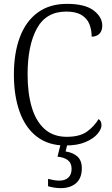

<svg xmlns="http://www.w3.org/2000/svg" viewBox="-20 -744 581 995"><path d="M319 10Q231 10 171.5 -35.5Q112 -81 82 -164Q52 -247 52 -358Q52 -469 83 -551.5Q114 -634 175.5 -679Q237 -724 327 -724Q420 -724 465 -690Q510 -656 510 -611Q510 -584 495 -569Q480 -554 455 -554Q455 -590 443 -619.5Q431 -649 402 -666.5Q373 -684 323 -684Q219 -684 171 -596Q123 -508 123 -358Q123 -261 144.5 -188.5Q166 -116 211 -75.5Q256 -35 326 -35Q394 -35 431.5 -62.5Q469 -90 491 -127Q506 -117 506 -95Q506 -75 485.5 -50.5Q465 -26 423.5 -8Q382 10 319 10ZM294 231Q280 231 262.5 228.5Q245 226 229 221V183Q245 187 259.5 189.5Q274 192 288 192Q317 192 334 176.5Q351 161 351 131Q351 101 331.5 86Q312 71 278 68L297 -9H332L320 41Q357 46 380.5 66.5Q404 87 404 128Q404 179 374.5 205Q345 231 294 231Z"/></svg>

Font: Noto Serif Tamil SemiCondensed Light
Style: Italic
Weight: 300
Width: 4
Italic angle: -12°
Designer: Indian Type Foundry, Tom Grace, and the Monotype Design Team
Foundry: Monotype Imaging Inc.
Version: Version 2.003; ttfautohint (v1.8.4.7-5d5b)